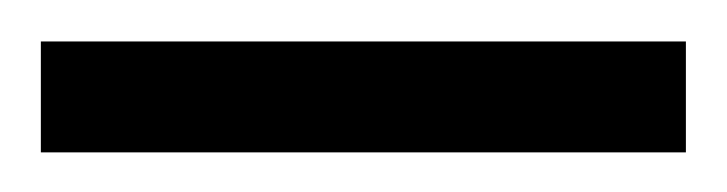

<svg xmlns="http://www.w3.org/2000/svg" viewBox="-20 93 356 94"><path d="M0 167.6V113.3H315.8V167.6Z"/></svg>

Font: Saira Thin Condensed
Style: Regular
Weight: 100
Width: 3
Version: Version 1.101